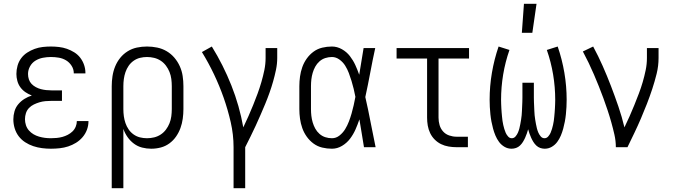

<svg xmlns="http://www.w3.org/2000/svg" viewBox="-20 -772 3540 1007"><path d="M247 8Q224 8 200.5 5Q177 2 154.5 -5.5Q132 -13 112 -26Q92 -39 78 -57.5Q64 -76 57 -99Q50 -122 50 -146Q50 -167 56 -188Q62 -209 76 -225.5Q90 -242 108.5 -253.5Q127 -265 147 -271Q129 -278 113.5 -288.5Q98 -299 87 -314Q76 -329 71 -347.5Q66 -366 66 -384Q66 -406 72 -427.5Q78 -449 91 -466.5Q104 -484 122.5 -496Q141 -508 161.5 -515.5Q182 -523 203.5 -525.5Q225 -528 247 -528Q268 -528 289.5 -525.5Q311 -523 331 -516Q351 -509 369.5 -497.5Q388 -486 401 -469Q414 -452 421 -431.5Q428 -411 428 -390V-387H367V-388Q367 -409 355.5 -427Q344 -445 326.5 -455.5Q309 -466 288.5 -469.5Q268 -473 247 -473Q226 -473 205 -469Q184 -465 166 -454Q148 -443 137.5 -424Q127 -405 127 -384Q127 -369 131.5 -355.5Q136 -342 145.5 -332Q155 -322 168 -315Q181 -308 194.5 -304.5Q208 -301 222 -299.5Q236 -298 250 -298H305V-243H250Q234 -243 218 -241.5Q202 -240 187 -235.5Q172 -231 157.5 -224Q143 -217 132 -205.5Q121 -194 116 -178.5Q111 -163 111 -147Q111 -131 116 -115.5Q121 -100 131.5 -88Q142 -76 155.5 -68Q169 -60 184.5 -55.5Q200 -51 215.5 -49Q231 -47 247 -47Q262 -47 277.5 -48.5Q293 -50 307.5 -54Q322 -58 335.5 -65Q349 -72 360 -82.5Q371 -93 377 -107.5Q383 -122 383 -137H444V-136Q444 -113 436 -91.5Q428 -70 413 -52.5Q398 -35 378.5 -23Q359 -11 337.5 -4Q316 3 293 5.5Q270 8 247 8Z M566 215V-320Q566 -346 570 -372.5Q574 -399 584 -423.5Q594 -448 610.5 -468.5Q627 -489 649.5 -503Q672 -517 698 -522.5Q724 -528 751 -528Q778 -528 804.5 -522.5Q831 -517 854 -503.5Q877 -490 894.5 -469.5Q912 -449 923 -424.5Q934 -400 938 -373.5Q942 -347 942 -320V-200Q942 -175 938.5 -149.5Q935 -124 926.5 -100.5Q918 -77 903.5 -56Q889 -35 868.5 -20Q848 -5 823.5 1.5Q799 8 773 8Q749 8 725.5 2Q702 -4 682.5 -18.5Q663 -33 649 -53Q635 -73 627 -96V215ZM751 -47Q770 -47 788.5 -51.5Q807 -56 823 -66.5Q839 -77 850.5 -92.5Q862 -108 869 -125.5Q876 -143 878.5 -162Q881 -181 881 -200V-320Q881 -339 878.5 -358Q876 -377 869 -394.5Q862 -412 850.5 -427.5Q839 -443 823 -453.5Q807 -464 788.5 -468.5Q770 -473 751 -473Q732 -473 714 -468.5Q696 -464 680.5 -453Q665 -442 654.5 -426.5Q644 -411 638 -393.5Q632 -376 629.5 -357.5Q627 -339 627 -320V-200Q627 -181 629.5 -162.5Q632 -144 638 -126.5Q644 -109 654.5 -93.5Q665 -78 680.5 -67Q696 -56 714 -51.5Q732 -47 751 -47Z M1205 215V0Q1205 -66 1190 -131.5Q1175 -197 1153 -259.5Q1131 -322 1102.5 -382Q1074 -442 1039 -499L1091 -528Q1151 -431 1193.5 -324Q1236 -217 1256 -104Q1270 -133 1283 -162.5Q1296 -192 1308 -221.5Q1320 -251 1331 -281Q1342 -311 1351 -342Q1360 -373 1366.5 -404.5Q1373 -436 1373 -468V-520H1434V-468Q1434 -437 1427.5 -406Q1421 -375 1412.5 -345Q1404 -315 1393.5 -285.5Q1383 -256 1371 -227Q1359 -198 1346.5 -169.5Q1334 -141 1321 -112.5Q1308 -84 1294 -56Q1280 -28 1266 0V215Z M1721 8Q1695 8 1670 2Q1645 -4 1624.5 -19Q1604 -34 1589 -55Q1574 -76 1565.5 -100Q1557 -124 1553.5 -149.5Q1550 -175 1550 -200V-320Q1550 -345 1553.5 -370.5Q1557 -396 1565.5 -420Q1574 -444 1589 -465Q1604 -486 1624.5 -501Q1645 -516 1670 -522Q1695 -528 1721 -528Q1748 -528 1773 -514Q1798 -500 1815 -478Q1832 -456 1843.5 -431Q1855 -406 1864 -380Q1870 -415 1875.5 -450Q1881 -485 1887 -520H1948Q1934 -456 1922 -391.5Q1910 -327 1896 -263Q1911 -198 1923.5 -132Q1936 -66 1950 0H1889Q1883 -37 1877 -73.5Q1871 -110 1865 -146Q1856 -119 1844.5 -93Q1833 -67 1816 -44.5Q1799 -22 1774 -7Q1749 8 1721 8ZM1721 -47Q1743 -47 1761 -61.5Q1779 -76 1790.5 -95Q1802 -114 1810 -135Q1818 -156 1824 -177Q1830 -198 1835 -220Q1840 -242 1844 -264Q1840 -285 1835 -306Q1830 -327 1823.5 -348Q1817 -369 1809.5 -389Q1802 -409 1790.5 -427.5Q1779 -446 1760.5 -459.5Q1742 -473 1721 -473Q1703 -473 1686 -467.5Q1669 -462 1655.5 -450Q1642 -438 1633.5 -422.5Q1625 -407 1620 -390Q1615 -373 1613 -355.5Q1611 -338 1611 -320V-200Q1611 -182 1613 -164.5Q1615 -147 1620 -130Q1625 -113 1633.5 -97.5Q1642 -82 1655.5 -70Q1669 -58 1686 -52.5Q1703 -47 1721 -47Z M2374 0Q2354 0 2333 -3.5Q2312 -7 2293.5 -16Q2275 -25 2260 -40Q2245 -55 2236 -74Q2227 -93 2223.5 -113.5Q2220 -134 2220 -155V-465H2060V-520H2440V-465H2280V-155Q2280 -135 2285.5 -116Q2291 -97 2304 -82.5Q2317 -68 2336 -61.5Q2355 -55 2374 -55H2434V0Z M2663 8Q2643 8 2626 -2Q2609 -12 2597.5 -27.5Q2586 -43 2578.5 -61Q2571 -79 2566 -97.5Q2561 -116 2557.5 -134.5Q2554 -153 2552 -172.5Q2550 -192 2549 -211Q2548 -230 2548 -249Q2548 -320 2560 -390.5Q2572 -461 2595 -528L2652 -510Q2630 -447 2619 -381Q2608 -315 2608 -248Q2608 -237 2608.5 -226Q2609 -215 2609.5 -204Q2610 -193 2611 -182Q2612 -171 2613 -160Q2614 -149 2615.5 -138Q2617 -127 2619.5 -116.5Q2622 -106 2625 -95.5Q2628 -85 2632.5 -75Q2637 -65 2645 -56Q2653 -47 2664 -47Q2676 -47 2684 -56.5Q2692 -66 2696.5 -76.5Q2701 -87 2704 -98.5Q2707 -110 2709 -121.5Q2711 -133 2713 -144.5Q2715 -156 2716 -167.5Q2717 -179 2717.5 -190.5Q2718 -202 2718.5 -213.5Q2719 -225 2719.5 -236.5Q2720 -248 2720 -260V-338H2780V-260Q2780 -248 2780.5 -236.5Q2781 -225 2781.5 -213.5Q2782 -202 2782.5 -190.5Q2783 -179 2784 -167.5Q2785 -156 2787 -144.5Q2789 -133 2791 -121.5Q2793 -110 2796 -98.5Q2799 -87 2803.5 -76.5Q2808 -66 2816 -56.5Q2824 -47 2836 -47Q2847 -47 2855 -56Q2863 -65 2867.5 -75Q2872 -85 2875 -95.5Q2878 -106 2880.5 -116.5Q2883 -127 2884.5 -138Q2886 -149 2887 -160Q2888 -171 2889 -182Q2890 -193 2890.5 -204Q2891 -215 2891.5 -226Q2892 -237 2892 -248Q2892 -315 2881 -381Q2870 -447 2848 -510L2905 -528Q2928 -461 2940 -390.5Q2952 -320 2952 -249Q2952 -230 2951 -211Q2950 -192 2948 -172.5Q2946 -153 2942.5 -134.5Q2939 -116 2934 -97.5Q2929 -79 2921.5 -61Q2914 -43 2902.5 -27.5Q2891 -12 2874 -2Q2857 8 2837 8Q2825 8 2813.5 4Q2802 0 2793 -8.5Q2784 -17 2777.5 -27.5Q2771 -38 2766 -49Q2761 -60 2757 -71.5Q2753 -83 2750 -94Q2747 -83 2743 -71.5Q2739 -60 2734 -49Q2729 -38 2722.5 -27.5Q2716 -17 2707 -8.5Q2698 0 2686.5 4Q2675 8 2663 8ZM2717 -600 2728 -752H2794L2772 -600Z M3210 0Q3210 -33 3202.5 -66Q3195 -99 3186 -131Q3177 -163 3166.5 -194.5Q3156 -226 3144.5 -257.5Q3133 -289 3120.5 -320Q3108 -351 3095 -381.5Q3082 -412 3067.5 -442Q3053 -472 3037 -502L3091 -528Q3118 -478 3141 -426Q3164 -374 3184.5 -320.5Q3205 -267 3223.5 -213Q3242 -159 3255 -104Q3269 -133 3282 -162Q3295 -191 3307 -221Q3319 -251 3330.5 -281Q3342 -311 3351 -342Q3360 -373 3366.5 -404.5Q3373 -436 3373 -468V-520H3434V-468Q3434 -426 3424 -385.5Q3414 -345 3401 -305.5Q3388 -266 3373 -227.5Q3358 -189 3341.5 -150.5Q3325 -112 3307 -74.5Q3289 -37 3271 0Z"/></svg>

Font: Iosevka Curly Light
Style: Regular
Weight: 300
Monospace: yes
Designer: Belleve Invis
Foundry: Belleve Invis
Version: Version 22.1.2; ttfautohint (v1.8.4)